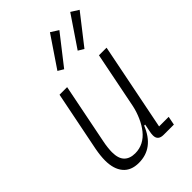

<svg xmlns="http://www.w3.org/2000/svg" viewBox="-230 -860 964 964"><g transform="rotate(-45 252.0 -378.0)"><path d="M181 -512 117 -191Q113 -172 111 -153Q109 -134 109 -122Q109 -77 129.5 -56Q150 -35 188 -35Q219 -35 245 -48.5Q271 -62 291 -87Q311 -112 325.5 -145Q340 -178 347 -211L407 -512H461L368 -46H436L427 0H354Q314 0 314 -36Q314 -42 315 -50.5Q316 -59 318 -66L325 -102H318Q272 12 167 12Q112 12 83.5 -22Q55 -56 55 -117Q55 -149 63 -192L127 -512ZM234 -586 204 -604 315 -768 356 -742ZM378 -586 348 -604 459 -768 500 -742Z"/></g></svg>

Font: IBM Plex Sans Cond Light
Style: Italic
Weight: 300
Width: 3
Italic angle: -11°
Designer: Mike Abbink, Paul van der Laan, Pieter van Rosmalen
Foundry: Bold Monday
Version: Version 1.3